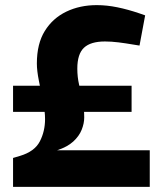

<svg xmlns="http://www.w3.org/2000/svg" viewBox="-20 -730 630 750"><path d="M31 0V-113L58 -121Q115 -138 135.5 -177.5Q156 -217 156 -265Q156 -295 148 -334.5Q140 -374 132 -414Q124 -454 124 -482Q124 -559 155 -609Q186 -659 239 -684.5Q292 -710 358 -710Q397 -710 438.5 -701.5Q480 -693 524 -678L547 -670L525 -552L500 -556Q471 -561 443 -564.5Q415 -568 390 -568Q334 -568 308 -543.5Q282 -519 282 -462Q282 -429 289 -399Q296 -369 302.5 -338Q309 -307 309 -271Q309 -248 299 -223Q289 -198 266 -177Q243 -156 203 -143H565V0ZM31 -293V-395H494V-293Z"/></svg>

Font: REM SemiBold
Style: Regular
Weight: 600
Designer: Octavio Pardo
Foundry: Ashler Design
Version: Version 1.005;gftools[0.9.28]